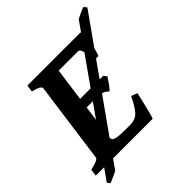

<svg xmlns="http://www.w3.org/2000/svg" viewBox="-222 -835 1054 1054"><g transform="rotate(-45 305.5 -308.0)"><path d="M507.8 -598.1Q504.9 -581.5 497.8 -552Q490.7 -522.5 482.9 -494.6Q475.1 -466.8 469.7 -454.1H431.2Q435.1 -499 429.4 -525.4Q423.8 -551.8 406.7 -551.8H235.4L257.3 -615.2H490.7ZM425.8 -340.3Q416.5 -326.7 401.1 -304Q385.7 -281.2 374.5 -273.4Q362.8 -287.6 344.7 -293.9Q326.7 -300.3 288.6 -300.3H194.8L212.4 -358.9H411.6ZM477.1 -158.2Q471.2 -130.4 463.1 -96.9Q455.1 -63.5 448 -36.6Q440.9 -9.8 437 0H-4.9L0.5 -40.5Q64 -53.7 65.9 -70.3L130.9 -544.4Q131.8 -550.3 118.7 -559.1Q105.5 -567.9 73.7 -574.7L79.1 -615.2H257.3H333.5L328.1 -574.7Q296.4 -567.9 278.3 -564.9Q260.3 -562 259.3 -555.2L196.3 -94.7Q195.3 -85.4 200.7 -78.4Q206.1 -71.3 225.3 -67.4Q244.6 -63.5 284.7 -63.5H325.2Q367.2 -63.5 390.6 -89.1Q414.1 -114.7 441.4 -171.9ZM615.7 -686 88.9 57.1Q83.5 60.1 70.3 66.2Q57.1 72.3 43.7 78.1Q30.3 84 23.4 86.4L10.3 70.3L536.6 -673.8Q549.8 -680.2 568.6 -689.5Q587.4 -698.7 601.1 -703.1Z"/></g></svg>

Font: Gentium Book Plus
Style: Bold Italic
Weight: 700
Italic angle: -8°
Designer: Victor Gaultney, Annie Olsen, Iska Routamaa, Becca Hirsbrunner
Foundry: SIL International
Version: Version 6.101